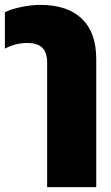

<svg xmlns="http://www.w3.org/2000/svg" viewBox="-20 -570 454 786"><path d="M173 -315Q173 -353 154 -373.5Q135 -394 91 -394Q44 -394 0 -371V-520Q23 -532 65.5 -541Q108 -550 145 -550Q256 -550 315 -493.5Q374 -437 374 -328V196H173Z"/></svg>

Font: Prompt ExtraBold
Style: Regular
Weight: 800
Designer: Katatrad Team
Foundry: CadsonDemak
Version: Version 1.001